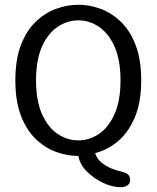

<svg xmlns="http://www.w3.org/2000/svg" viewBox="-20 -645 659 807"><path d="M488 142Q452.5 142 413.2 123.5Q374 105 344.5 75.2Q315 45.5 309.5 10.5Q261.5 10.5 214.5 -7Q167.5 -24.5 129 -62Q90.5 -99.5 67.5 -160.2Q44.5 -221 44.5 -307.5Q44.5 -394 67.5 -454.5Q90.5 -515 129 -552.5Q167.5 -590 214.5 -607.5Q261.5 -625 309.5 -625Q357 -625 403.8 -607.5Q450.5 -590 489 -552.5Q527.5 -515 550.5 -454.5Q573.5 -394 573.5 -307.5Q573.5 -213.5 546 -150Q518.5 -86.5 474.5 -50.2Q430.5 -14 380 -1.5Q387 21.5 405.5 37.2Q424 53 447 62.5Q470 72 489.5 76Q508.5 80 517.8 88.2Q527 96.5 527 111Q527 126.5 515.5 134.2Q504 142 488 142ZM131.5 -307.5Q131.5 -221.5 156.5 -165.5Q181.5 -109.5 222.2 -82.2Q263 -55 309.5 -55Q355.5 -55 396 -82.2Q436.5 -109.5 461.5 -165.5Q486.5 -221.5 486.5 -307.5Q486.5 -393 461.5 -449Q436.5 -505 396 -532.2Q355.5 -559.5 309.5 -559.5Q263 -559.5 222.2 -532.2Q181.5 -505 156.5 -449Q131.5 -393 131.5 -307.5Z"/></svg>

Font: Sono ExtraLight Monospace
Style: Regular
Weight: 400
Version: Version 2.112